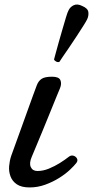

<svg xmlns="http://www.w3.org/2000/svg" viewBox="-20 -809 407 841"><path d="M110 12Q74 12 54 -1.5Q34 -15 26 -36.5Q18 -58 20 -81.5Q22 -105 29 -126Q33 -137 44 -167.5Q55 -198 69.5 -238Q84 -278 98.5 -318.5Q113 -359 124.5 -390.5Q136 -422 141 -435Q148 -454 162 -463.5Q176 -473 208 -473Q238 -473 244.5 -458Q251 -443 243 -423Q239 -414 227 -384.5Q215 -355 199 -315.5Q183 -276 166.5 -236Q150 -196 137 -165Q124 -134 119 -122Q107 -94 115 -77Q123 -60 144 -60Q169 -60 194.5 -70.5Q220 -81 243 -95.5Q266 -110 281 -122Q291 -130 301.5 -127Q312 -124 317 -115Q322 -106 315 -96Q306 -84 286.5 -65.5Q267 -47 239 -29.5Q211 -12 178 0Q145 12 110 12ZM240.2 -538Q233.6 -535.4 226.2 -539.2Q218.8 -543 216.7 -548.7Q217.8 -552.8 223.3 -573.3Q228.8 -593.8 236.9 -622.7Q245 -651.6 253.6 -680.8Q262.1 -710 269 -733.1Q275.9 -756.1 280 -763.1Q287.1 -778.7 303 -786.2Q318.9 -793.6 340.2 -782.8Q364.6 -772.6 366.9 -756.6Q369.2 -740.6 362 -725Q358.5 -717.1 345.8 -697.1Q333.1 -677.1 316.3 -651.2Q299.5 -625.3 282.6 -600.6Q265.7 -575.8 253.7 -558.5Q241.8 -541.2 240.2 -538Z"/></svg>

Font: Zen Old Mincho
Style: Regular
Weight: 400
Designer: Yoshimichi Ohira
Foundry: Positype
Version: Version 1.001